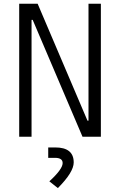

<svg xmlns="http://www.w3.org/2000/svg" viewBox="-20 -713 626 1001"><path d="M410.2 0 150.4 -609.4H144.5V0H80.1V-693.4H176.3L436 -84H441.4V-693.4H505.9V0ZM281.7 267.6 237.3 232.4Q306.6 168.9 306.6 137.2Q306.6 109.9 266.6 109.9H231.4V55.7H268.1Q364.3 55.7 364.3 133.8Q364.3 184.6 281.7 267.6Z"/></svg>

Font: CaskaydiaCove NFP Light
Style: Regular
Weight: 300
Designer: Aaron Bell
Foundry: Saja Typeworks
Version: Version 2111.001; VTT 6.35;Nerd Fonts 3.1.1